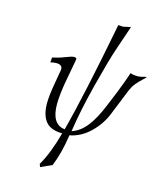

<svg xmlns="http://www.w3.org/2000/svg" viewBox="-134 -795 953 1128"><g transform="rotate(15 343.0 -231.5)"><path d="M300 -17Q357 -229 446 -690L475 -688L521 -698L468 -542Q445 -474 403 -311Q361 -148 342 -17Q392 -33 431 -82.5Q470 -132 505 -219L540 -304Q570 -379 589 -436Q605 -429 632 -429Q651 -429 681 -438L686 -436Q681 -431 667 -417.5Q653 -404 647 -398Q641 -392 631.5 -380.5Q622 -369 615.5 -357.5Q609 -346 603 -332L538 -171Q512 -107 458 -55Q404 -3 336 10Q320 122 286 204L218 235L211 217Q257 140 292 10Q220 9 190 -29.5Q160 -68 160 -138Q160 -184 174 -263L188 -344Q189 -347 189 -353Q189 -380 152 -380Q137 -380 117 -375L119 -405Q158 -413 194 -427.5Q230 -442 244 -442Q252 -442 256 -439Q260 -436 259 -429L230 -271Q218 -194 218 -149Q218 -26 300 -17Z"/></g></svg>

Font: Linux Libertine O
Style: Italic
Weight: 400
Italic angle: -12°
Designer: Philipp H. Poll
Foundry: Philipp H. Poll
Version: Version 5.1.6